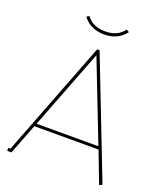

<svg xmlns="http://www.w3.org/2000/svg" viewBox="-155 -954 898 1059"><g transform="rotate(20 294.5 -425.0)"><path d="M288 -696 26 -18H13V0H38L107 -179H484L554 4L571 -4L302 -696ZM295 -664 477 -196H114ZM295 -804C248 -804 211 -819 185 -854L170 -845C188 -821 224 -786 295 -786C366 -786 402 -821 420 -845L404 -854C378 -819 342 -804 295 -804Z"/></g></svg>

Font: Rawengulk
Style: Light
Weight: 300
Version: Version 0.9